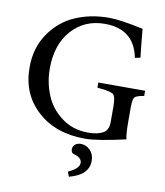

<svg xmlns="http://www.w3.org/2000/svg" viewBox="-96 -744 909 1059"><g transform="rotate(10 358.5 -214.0)"><path d="M694 -303V-274Q651 -267 642 -256Q632 -245 632 -200V-116Q632 -52 639 -21Q480 15 414 15Q247 15 146 -78Q44 -170 44 -320Q44 -431 100 -511Q155 -591 241 -628Q326 -665 429 -665Q493 -665 621 -637Q628 -556 637 -478L607 -472Q576 -628 412 -628Q299 -628 227 -548Q155 -468 155 -333Q155 -256 183 -187Q210 -118 273 -70Q336 -21 425 -21Q476 -21 507 -38Q537 -54 537 -101V-188Q537 -242 522 -255Q506 -268 432 -274V-303ZM396 47Q426 47 449 70Q471 93 471 129Q471 209 362 237L352 210Q413 183 413 151Q413 121 367 109Q352 105 352 85Q352 67 365 57Q378 47 396 47Z"/></g></svg>

Font: Shafarik
Style: Regular
Weight: 400
Version: Version 1.001; ttfautohint (v1.8.4.7-5d5b)